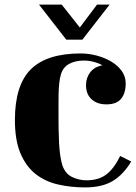

<svg xmlns="http://www.w3.org/2000/svg" viewBox="-20 -746 592 837"><path d="M269 -573 150 -726H249L328 -626L403 -726H458L339 -573ZM332 -513Q366 -513 400.5 -504Q435 -495 463.5 -478.5Q492 -462 510 -437.5Q528 -413 528 -382Q528 -340 508 -315.5Q488 -291 444 -291Q404 -291 379.5 -313Q355 -335 355 -375Q355 -407 373.5 -431Q392 -455 426 -461Q415 -469 391.5 -475.5Q368 -482 346 -482Q308 -482 281.5 -467.5Q255 -453 246 -423Q241 -407 238.5 -385Q236 -363 235.5 -339Q235 -315 235 -290Q235 -265 235 -243Q235 -212 235.5 -181.5Q236 -151 237.5 -122.5Q239 -94 242.5 -69Q246 -44 252 -25Q265 12 295 26Q325 40 357 40Q410 40 443.5 14.5Q477 -11 504 -66L552 -42Q518 15 471.5 43Q425 71 351 71Q288 71 232 58Q176 45 134.5 12Q93 -21 69 -78Q45 -135 45 -223Q45 -375 114.5 -444Q184 -513 332 -513Z"/></svg>

Font: Cafe24 ClassicType
Style: Regular
Weight: 400
Designer: Cafe24 thkim, hmlim, mnelim & 4IR
Foundry: Cafe24
Version: Version 1.000